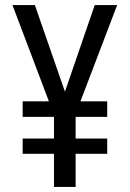

<svg xmlns="http://www.w3.org/2000/svg" viewBox="-20 -734 512 754"><path d="M235 -374 117 -714H29L172 -336H69V-275H192V-190H69V-130H192V0H277V-130H401V-190H277V-275H401V-336H296L440 -714H352Z"/></svg>

Font: Noto Sans Lao Looped Condensed
Style: Regular
Weight: 400
Width: 3
Designer: Mark Frömberg, Ben Mitchell
Foundry: The Fontpad Ltd
Version: Version 1.002